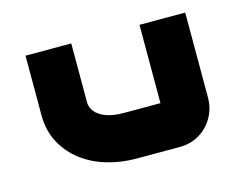

<svg xmlns="http://www.w3.org/2000/svg" viewBox="-65 -307 752 592"><g transform="rotate(-15 311.0 -11.0)"><path d="M303 187Q256 187 211.5 174Q167 161 132.5 135Q98 109 77 70.5Q56 32 56 -18V-208H202V-19Q202 -4 213 10Q224 24 246.5 32.5Q269 41 303 41H452Q444 48 436.5 53.5Q429 59 420 65V-209H566V62Q566 96 550 124.5Q534 153 506 170Q478 187 442 187Z"/></g></svg>

Font: Mada
Style: Bold
Weight: 700
Designer: Khaled Hosny
Version: Version 1.5